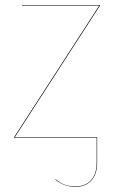

<svg xmlns="http://www.w3.org/2000/svg" viewBox="-20 -537 445 749"><path d="M370 -515 38 -2H359V97Q359 143 336 167.5Q313 192 275 192Q230 192 196 164L197 162Q213 176 231 183Q249 190 275 190Q313 190 335 166Q357 142 357 97V0H35V-2L367 -515H66V-517H370Z"/></svg>

Font: FiraGO Two
Style: Regular
Weight: 100
Designer: bBox Type
Foundry: bBox Type GmbH
Version: Version 1.001